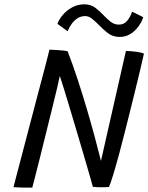

<svg xmlns="http://www.w3.org/2000/svg" viewBox="-20 -866 686 889"><path d="M129.5 2.5Q117 3 100 2.8Q83 2.5 67.5 2Q52 1.5 42.5 0.5Q45 -9.5 54.5 -46Q64 -82.5 78 -135.5Q92 -188.5 108 -249.8Q124 -311 139.8 -371Q155.5 -431 168.5 -480Q177.5 -512.5 185.2 -542.8Q193 -573 199.2 -597Q205.5 -621 209 -636Q216 -636 227 -635.2Q238 -634.5 250.8 -633.8Q263.5 -633 274.8 -631.8Q286 -630.5 293 -629Q316 -569.5 338.5 -501.2Q361 -433 381.5 -363.5Q402 -294 418.8 -231.5Q435.5 -169 447.5 -121L563 -630Q573.5 -630 585.5 -629Q597.5 -628 609.2 -626.5Q621 -625 630.8 -622.8Q640.5 -620.5 646.5 -618Q640 -587.5 629.5 -544Q619 -500.5 606.8 -450.2Q594.5 -400 581.5 -348Q568.5 -296 556.2 -247.5Q544 -199 533.5 -160Q526 -132 518.5 -105.8Q511 -79.5 504.5 -57.8Q498 -36 492.5 -20.8Q487 -5.5 484.5 0Q474.5 0.5 465.8 0.8Q457 1 448.5 1Q437.5 1 427.5 0.5Q417.5 0 410 -1Q406 -16.5 395.2 -53.5Q384.5 -90.5 370 -140.2Q355.5 -190 339 -245.2Q322.5 -300.5 306.8 -353.2Q291 -406 278 -448.2Q265 -490.5 257 -514.5Q254 -499 244.8 -460Q235.5 -421 222.5 -368.2Q209.5 -315.5 195.2 -258Q181 -200.5 167.8 -147.2Q154.5 -94 144.2 -54Q134 -14 129.5 2.5ZM246 -755.5Q253 -776 270.8 -797Q288.5 -818 314.2 -832Q340 -846 370.5 -846Q400 -846 420.8 -830.5Q441.5 -815 458.5 -796.5Q474.5 -779.5 491.5 -765.8Q508.5 -752 531 -752Q554 -752 569 -770Q584 -788 591.5 -812L643 -786.5Q640.5 -776 632 -760.5Q623.5 -745 609.8 -730Q596 -715 577 -705Q558 -695 534 -695Q502 -695 479 -713Q456 -731 437 -751Q421.5 -767 406.2 -779.2Q391 -791.5 374.5 -791.5Q354 -791.5 338.2 -781Q322.5 -770.5 311.2 -754.5Q300 -738.5 293 -721.5Z"/></svg>

Font: Grandstander Thin Light
Style: Italic
Weight: 300
Italic angle: -15°
Version: Version 1.200